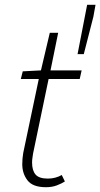

<svg xmlns="http://www.w3.org/2000/svg" viewBox="-20 -774 419 802"><path d="M172 8Q117 8 95 -20.5Q73 -49 73 -88Q73 -101 74 -111.5Q75 -122 77 -135L142 -444H67L75 -476L151 -480L188 -637H223L191 -480H321L313 -444H183L118 -132Q117 -123 115.5 -114.5Q114 -106 114 -95Q114 -62 128.5 -45Q143 -28 180 -28Q196 -28 211 -32Q226 -36 238 -43L251 -16Q237 -7 217 0.5Q197 8 172 8ZM304 -548 344 -754H379L370 -704L330 -548Z"/></svg>

Font: Source Sans 3 ExtraLight Light
Style: Italic
Weight: 300
Italic angle: -11°
Version: Version 3.052;hotconv 1.1.0;makeotfexe 2.6.0